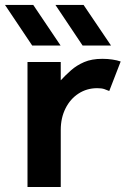

<svg xmlns="http://www.w3.org/2000/svg" viewBox="-53 -744 503 768"><path d="M384 -380Q374.7 -384 364 -387.7Q353.3 -391.3 336 -391.3Q294.3 -391.3 261.2 -369.8Q228 -348.3 209 -310.3Q190 -272.3 190 -224V4H57V-496H190V-422.7Q209 -443.3 231.3 -463Q253.7 -482.7 283.7 -495.7Q313.7 -508.7 356.7 -508.7Q377.7 -508.7 396.7 -505.8Q415.7 -503 429.7 -498ZM80 -724.3 189.3 -562H75.7L-33 -724.3ZM281.3 -724.3 391 -562H277.3L168.7 -724.3Z"/></svg>

Font: Nata Sans
Style: Regular
Weight: 400
Designer: Daniel Uzquiano Cruz
Version: Version 1.001